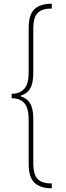

<svg xmlns="http://www.w3.org/2000/svg" viewBox="-20 -852 355 1038"><path d="M43 -345Q87 -345 111 -371.5Q135 -398 135 -462V-700Q135 -774 167 -803Q199 -832 260 -832V-806Q208 -806 184 -782.5Q160 -759 160 -694V-458Q160 -405 144.5 -376Q129 -347 91 -334V-332Q126 -321 143 -293Q160 -265 160 -209V28Q160 93 184 116.5Q208 140 260 140V166Q199 166 167 136.5Q135 107 135 34V-205Q135 -269 111 -295Q87 -321 43 -321Z"/></svg>

Font: Noto Sans Gurmukhi ExtraCondensed Thin
Style: Regular
Weight: 100
Width: 2
Designer: Jelle Bosma - Monotype Design Team
Foundry: Monotype Imaging Inc.
Version: Version 2.004; ttfautohint (v1.8.4.7-5d5b)